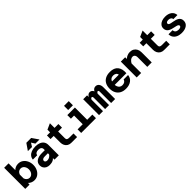

<svg xmlns="http://www.w3.org/2000/svg" viewBox="545 -2768 4760 4760"><g transform="rotate(-45 2925.0 -388.5)"><path d="M371 -568Q444 -568 499.5 -529.5Q555 -491 587 -425Q619 -359 619 -278Q619 -198 587 -132Q555 -66 499.5 -27Q444 12 371 12Q322 12 280 -6.5Q238 -25 209 -56L206 0H56V-740H211V-503Q240 -533 281.5 -550.5Q323 -568 371 -568ZM331 -116Q370 -116 399.5 -138Q429 -160 446 -196.5Q463 -233 463 -278Q463 -324 446 -360.5Q429 -397 399.5 -418.5Q370 -440 331 -440Q289 -440 257 -414.5Q225 -389 211 -345V-212Q225 -169 257 -142.5Q289 -116 331 -116Z M1083 0 1078 -100V-374Q1078 -413 1049 -435.5Q1020 -458 969 -458Q920 -458 889.5 -437.5Q859 -417 854 -380H703Q708 -439 743 -481Q778 -523 837.5 -545.5Q897 -568 976 -568Q1054 -568 1112 -544.5Q1170 -521 1201.5 -475.5Q1233 -430 1233 -364V0ZM905 12Q850 12 808 -9.5Q766 -31 743 -69Q720 -107 720 -155Q720 -241 786.5 -288.5Q853 -336 970 -336H1093V-228L966 -227Q923 -227 897.5 -211.5Q872 -196 872 -165Q872 -143 890.5 -127Q909 -111 943 -111Q990 -111 1026.5 -134.5Q1063 -158 1087 -199L1104 -94Q1079 -39 1027.5 -13.5Q976 12 905 12ZM764 -616 883 -789H1053L1172 -616H1028L968 -711L909 -616Z M1670 0Q1614 0 1571.5 -25.5Q1529 -51 1506 -96.5Q1483 -142 1483 -200V-649L1639 -719V-200Q1639 -174 1646.5 -157.5Q1654 -141 1674.5 -133.5Q1695 -126 1732 -126H1873V0ZM1373 -430V-556H1774V-430Z M2197 0V-556H2353V0ZM2017 0V-126H2535V0ZM2087 -430V-556H2275V-430ZM2191 -630V-776H2357V-630Z M3067 0V-392Q3067 -415 3061 -428.5Q3055 -442 3038 -442Q3016 -442 2998.5 -409.5Q2981 -377 2970 -296L2960 -371Q2954 -462 2990 -515Q3026 -568 3087 -568Q3139 -568 3173 -527.5Q3207 -487 3207 -409V0ZM2643 0V-556H2779L2782 -453V0ZM2855 0V-392Q2855 -418 2847.5 -430Q2840 -442 2825 -442Q2799 -442 2784 -406Q2769 -370 2758 -296L2759 -377Q2755 -435 2772 -478Q2789 -521 2817.5 -544.5Q2846 -568 2879 -568Q2932 -568 2963 -524.5Q2994 -481 2994 -411V0Z M3580 12Q3490 12 3425.5 -23Q3361 -58 3326 -123Q3291 -188 3291 -278Q3291 -369 3326 -434Q3361 -499 3427.5 -533.5Q3494 -568 3588 -568Q3735 -568 3801.5 -484.5Q3868 -401 3857 -255H3415L3416 -362H3698Q3695 -400 3664 -423.5Q3633 -447 3587 -447Q3515 -447 3481 -402Q3447 -357 3447 -271Q3447 -228 3462 -192Q3477 -156 3506.5 -134.5Q3536 -113 3580 -113Q3627 -113 3659.5 -136Q3692 -159 3699 -194H3855Q3845 -99 3771.5 -43.5Q3698 12 3580 12Z M4334 0V-343Q4334 -386 4312 -412Q4290 -438 4254 -438Q4213 -438 4178.5 -410.5Q4144 -383 4106 -316L4084 -448Q4122 -513 4176 -540.5Q4230 -568 4286 -568Q4350 -568 4395.5 -541Q4441 -514 4465.5 -466Q4490 -418 4490 -353V0ZM3963 0V-556H4114L4119 -457V0Z M4920 0Q4864 0 4821.5 -25.5Q4779 -51 4756 -96.5Q4733 -142 4733 -200V-649L4889 -719V-200Q4889 -174 4896.5 -157.5Q4904 -141 4924.5 -133.5Q4945 -126 4982 -126H5123V0ZM4623 -430V-556H5024V-430Z M5539 12Q5461 12 5402 -13.5Q5343 -39 5310.5 -86.5Q5278 -134 5277 -199H5422Q5420 -153 5451.5 -127Q5483 -101 5538 -101Q5578 -101 5602.5 -114.5Q5627 -128 5627 -152Q5627 -173 5608.5 -185.5Q5590 -198 5560 -205.5Q5530 -213 5494 -220.5Q5458 -228 5421.5 -239Q5385 -250 5355 -268.5Q5325 -287 5306.5 -317.5Q5288 -348 5288 -394Q5288 -447 5318 -486Q5348 -525 5401.5 -546.5Q5455 -568 5525 -568Q5632 -568 5698.5 -518.5Q5765 -469 5772 -380H5628Q5626 -417 5598 -436Q5570 -455 5526 -455Q5489 -455 5467 -442Q5445 -429 5445 -403Q5445 -382 5463.5 -370.5Q5482 -359 5512 -352Q5542 -345 5578.5 -339Q5615 -333 5651 -322.5Q5687 -312 5717 -294Q5747 -276 5765.5 -246Q5784 -216 5784 -169Q5784 -84 5717.5 -36Q5651 12 5539 12Z"/></g></svg>

Font: Azeret Mono
Style: Bold
Weight: 700
Designer: Martin Vácha
Foundry: Displaay
Version: Version 1.002